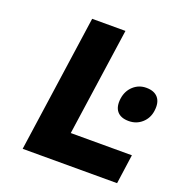

<svg xmlns="http://www.w3.org/2000/svg" viewBox="-127 -811 874 921"><g transform="rotate(20 310.5 -350.0)"><path d="M88 0 188 -700H358L279 -150H591L570 0ZM520 -299Q479 -299 460 -322Q441 -345 447 -388Q453 -428 480.5 -453Q508 -478 546 -478Q587 -478 606.5 -454.5Q626 -431 620 -388Q615 -349 587 -324Q559 -299 520 -299Z"/></g></svg>

Font: Lexend
Style: Bold Italic
Weight: 700
Italic angle: -8.13011°
Designer: Bonnie Shaver-Troup, Thomas Jockin
Foundry: Lexend
Version: Version 1.007